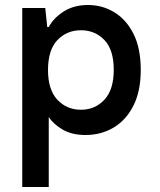

<svg xmlns="http://www.w3.org/2000/svg" viewBox="-20 -528 640 768"><path d="M69 220V-496H161L169 -420H175Q195 -457 235.5 -482.5Q276 -508 332 -508Q390 -508 438 -478.5Q486 -449 514.5 -391.5Q543 -334 543 -248Q543 -163 513.5 -105Q484 -47 434 -17.5Q384 12 322 12Q267 12 230 -10Q193 -32 175 -60V220ZM304 -89Q360 -89 397.5 -129Q435 -169 435 -249Q435 -329 397.5 -368Q360 -407 304 -407Q247 -407 209.5 -367.5Q172 -328 172 -248Q172 -169 209.5 -129Q247 -89 304 -89Z"/></svg>

Font: DM Mono Medium
Style: Regular
Weight: 500
Designer: Colophon Foundry
Foundry: Colophon Foundry
Version: Version 1.000; ttfautohint (v1.8.2.53-6de2)